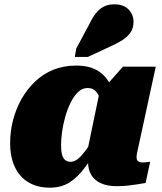

<svg xmlns="http://www.w3.org/2000/svg" viewBox="-20 -857 749 890"><path d="M518 -317 459 -338Q453 -370 445 -395Q437 -420 423.5 -434.5Q410 -449 386 -449Q361 -449 341.5 -430Q322 -411 307 -380.5Q292 -350 282 -314Q272 -278 267.5 -244Q263 -210 263 -184Q263 -156 268 -139Q273 -122 283 -114.5Q293 -107 307 -107Q325 -107 342 -121Q359 -135 380 -164Q401 -193 429 -237L447 -198Q409 -129 375 -82.5Q341 -36 302.5 -11.5Q264 13 211 13Q154 13 112.5 -11.5Q71 -36 49 -82.5Q27 -129 27 -194Q27 -248 40.5 -300Q54 -352 79.5 -397.5Q105 -443 142 -478.5Q179 -514 227 -533.5Q275 -553 333 -553Q401 -553 442 -523.5Q483 -494 501 -441.5Q519 -389 518 -317ZM702 -548 634 -234Q628 -204 623 -183.5Q618 -163 615.5 -149.5Q613 -136 613 -128Q613 -115 620.5 -109.5Q628 -104 640 -104Q652 -104 661 -105.5Q670 -107 676 -107L655 -9Q638 -6 616.5 -2.5Q595 1 571 3.5Q547 6 520 6Q479 6 449 -7Q419 -20 403.5 -45Q388 -70 388 -108Q388 -114 388 -120Q388 -126 388 -136L378 -124L441 -428L454 -440L550 -548ZM396 -749Q409 -776 424.5 -795.5Q440 -815 460.5 -826Q481 -837 509 -837Q554 -837 576.5 -812.5Q599 -788 599 -756Q599 -727 585 -706.5Q571 -686 546.5 -670.5Q522 -655 488 -640L387 -593H327L333 -631Z"/></svg>

Font: Roboto Serif 20pt Black
Style: Italic
Weight: 900
Italic angle: -10°
Version: Version 1.008